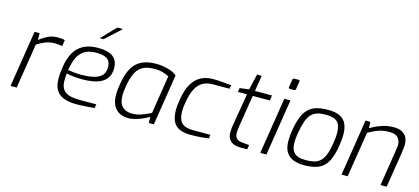

<svg xmlns="http://www.w3.org/2000/svg" viewBox="-61 -1256 3819 1751"><g transform="rotate(15 1848.0 -380.0)"><path d="M73 0 157 -533H205V-469Q238 -496 280.5 -517.5Q323 -539 374 -539Q394 -539 412 -537.5Q430 -536 443 -531L434 -473Q418 -476 400.5 -478Q383 -480 362 -480Q314 -480 273 -463Q232 -446 198 -424L131 0Z M696 6Q619 6 570.5 -14.5Q522 -35 500 -76Q478 -117 478 -177Q478 -208 481 -237Q484 -266 488 -293Q500 -372 531.5 -427.5Q563 -483 618.5 -512.5Q674 -542 757 -542Q800 -542 834 -534.5Q868 -527 892.5 -510.5Q917 -494 930.5 -466.5Q944 -439 944 -400Q944 -348 922.5 -313.5Q901 -279 865 -260.5Q829 -242 783 -234.5Q737 -227 689 -227Q639 -227 599 -232Q559 -237 539 -243Q537 -226 536 -208.5Q535 -191 535 -174Q535 -104 576 -72Q617 -40 713 -40H872L866 -4Q837 -1 790.5 2.5Q744 6 696 6ZM665 -265Q731 -265 781 -276Q831 -287 859.5 -315Q888 -343 888 -394Q888 -449 854.5 -472Q821 -495 753 -495Q683 -495 641 -469Q599 -443 576 -394.5Q553 -346 543 -276Q567 -272 599.5 -268.5Q632 -265 665 -265ZM746 -631 876 -766H929L782 -631Z M1184 6Q1139 6 1102 -12.5Q1065 -31 1044 -70.5Q1023 -110 1023 -173Q1023 -198 1026 -225.5Q1029 -253 1033 -274Q1047 -365 1078.5 -423.5Q1110 -482 1165.5 -510.5Q1221 -539 1305 -539Q1338 -539 1375 -533Q1412 -527 1445.5 -514.5Q1479 -502 1502 -481L1426 0H1378L1377 -58Q1363 -48 1331 -33Q1299 -18 1260 -6Q1221 6 1184 6ZM1203 -43Q1255 -43 1298 -59Q1341 -75 1383 -96L1440 -457Q1423 -467 1387 -478.5Q1351 -490 1301 -490Q1232 -490 1190 -466Q1148 -442 1125 -392.5Q1102 -343 1089 -264Q1085 -237 1083 -217.5Q1081 -198 1081 -181Q1081 -111 1114.5 -77Q1148 -43 1203 -43Z M1772 6Q1717 6 1675 -10Q1633 -26 1609.5 -67Q1586 -108 1586 -185Q1586 -203 1589 -227Q1592 -251 1596 -278Q1611 -373 1644.5 -430Q1678 -487 1728 -513Q1778 -539 1843 -539Q1880 -539 1928 -535Q1976 -531 2015 -527L2008 -492H1851Q1801 -492 1761.5 -472Q1722 -452 1694 -402.5Q1666 -353 1652 -264Q1648 -241 1646 -222Q1644 -203 1644 -189Q1644 -129 1660.5 -97Q1677 -65 1709.5 -53Q1742 -41 1788 -41H1949L1944 -6Q1912 -1 1869.5 2.5Q1827 6 1772 6Z M2244 0Q2181 0 2149.5 -29Q2118 -58 2118 -111Q2118 -133 2120.5 -153.5Q2123 -174 2127 -195L2176 -484H2090L2096 -522L2183 -533L2218 -682H2262L2238 -533H2399L2392 -484H2230L2184 -195Q2182 -179 2179 -159.5Q2176 -140 2176 -122Q2176 -87 2194 -69Q2212 -51 2250 -48L2314 -42L2307 0Z M2541 -633Q2535 -633 2531.5 -637.5Q2528 -642 2529 -648L2540 -719Q2543 -734 2557 -734H2596Q2603 -734 2605.5 -730Q2608 -726 2607 -719L2596 -648Q2594 -633 2580 -633ZM2431 0 2515 -533H2573L2489 0Z M2842 6Q2785 6 2741.5 -11.5Q2698 -29 2674 -68Q2650 -107 2650 -173Q2650 -197 2652 -220.5Q2654 -244 2658 -270Q2671 -350 2692 -402Q2713 -454 2745 -484Q2777 -514 2822 -526.5Q2867 -539 2928 -539Q2999 -539 3041 -518Q3083 -497 3101.5 -456Q3120 -415 3120 -354Q3120 -330 3117 -303.5Q3114 -277 3110 -248Q3095 -151 3063.5 -95Q3032 -39 2978.5 -16.5Q2925 6 2842 6ZM2850 -43Q2893 -43 2926.5 -51.5Q2960 -60 2984 -82.5Q3008 -105 3025 -148Q3042 -191 3052 -259Q3057 -288 3059 -311.5Q3061 -335 3061 -355Q3061 -429 3028.5 -460Q2996 -491 2919 -491Q2873 -491 2839.5 -481Q2806 -471 2782.5 -446Q2759 -421 2743 -375.5Q2727 -330 2715 -259Q2711 -235 2709 -214Q2707 -193 2707 -175Q2707 -120 2725.5 -91.5Q2744 -63 2776 -53Q2808 -43 2850 -43Z M3198 0 3282 -533H3327L3330 -473Q3376 -502 3431.5 -521.5Q3487 -541 3547 -541Q3597 -541 3627.5 -524Q3658 -507 3671.5 -478.5Q3685 -450 3685 -414Q3685 -402 3683.5 -385.5Q3682 -369 3676 -326L3624 0H3566L3617 -324Q3622 -358 3624 -371.5Q3626 -385 3626 -394Q3626 -434 3603 -461.5Q3580 -489 3521 -489Q3463 -489 3419 -473.5Q3375 -458 3324 -429L3256 0Z"/></g></svg>

Font: Exo Thin Light
Style: Italic
Weight: 300
Italic angle: -9°
Version: Version 2.000